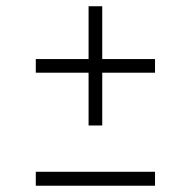

<svg xmlns="http://www.w3.org/2000/svg" viewBox="-20 -443 613 618"><path d="M95.2 109.9H479V154.8H95.2ZM95.2 -209V-252.9H265.1V-422.9H309.1V-252.9H479V-209H309.1V-39.1H265.1V-209Z"/></svg>

Font: Dihjauti S
Style: Bold
Weight: 700
Designer: T. Christopher White
Version: Version 3.0.0